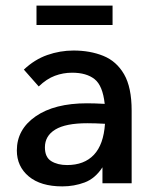

<svg xmlns="http://www.w3.org/2000/svg" viewBox="-20 -653 540 684"><path d="M202 11Q125 11 82.5 -24.5Q40 -60 40 -117Q40 -192 107 -238.5Q174 -285 290 -285Q303 -285 319 -284.5Q335 -284 353 -283Q346 -348 317 -371Q288 -394 237 -394Q205 -394 175.5 -383Q146 -372 118 -345L65 -405Q103 -441 148.5 -457Q194 -473 242 -473Q301 -473 348 -454Q395 -435 422 -388.5Q449 -342 449 -259V0H345V-57Q319 -17 281.5 -3Q244 11 202 11ZM140 -128Q140 -93 162.5 -79Q185 -65 219 -65Q280 -65 314.5 -101.5Q349 -138 354 -212Q338 -213 321 -213.5Q304 -214 291 -214Q214 -214 177 -191.5Q140 -169 140 -128ZM110 -564V-633H381V-564Z"/></svg>

Font: Inconsolata SemiBold
Style: Regular
Weight: 600
Monospace: yes
Designer: Raph Levien, Cyreal, Brenton Simpson
Foundry: Raph Levien, Cyreal, Google
Version: Version 3.100; ttfautohint (v1.8.4.7-5d5b)